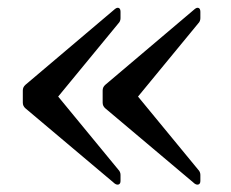

<svg xmlns="http://www.w3.org/2000/svg" viewBox="-20 -499 607 505"><path d="M297 -23Q297 -16 292.5 -14Q288 -12 282 -16L47 -214Q40 -220 40 -229V-261Q40 -270 47 -276L282 -475Q288 -480 292.5 -478Q297 -476 297 -468V-451Q297 -443 291 -437L133 -245L291 -53Q297 -47 297 -39ZM507 -23Q507 -16 502.5 -14Q498 -12 492 -16L257 -214Q250 -220 250 -229V-261Q250 -270 257 -276L492 -475Q498 -480 502.5 -478Q507 -476 507 -468V-451Q507 -443 501 -437L343 -245L501 -53Q507 -47 507 -39Z"/></svg>

Font: Zen Antique Soft
Style: Regular
Weight: 400
Designer: Yoshimichi Ohira
Foundry: Positype
Version: Version 1.001